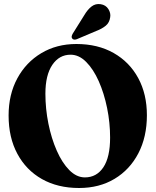

<svg xmlns="http://www.w3.org/2000/svg" viewBox="-20 -930 782 960"><path d="M362 -710Q469 -710 548.2 -665Q627.5 -620 671 -539.8Q714.5 -459.5 714.5 -354Q714.5 -245.5 671.8 -163.5Q629 -81.5 552.8 -35.8Q476.5 10 375.5 10Q268.5 10 189.5 -34.8Q110.5 -79.5 66.8 -161Q23 -242.5 23 -352.5Q23 -457.5 66.5 -538Q110 -618.5 186.5 -664.2Q263 -710 362 -710ZM530.5 -242Q530.5 -316.5 515.5 -390Q500.5 -463.5 473.8 -523.8Q447 -584 411 -620.2Q375 -656.5 333 -656.5Q276 -656.5 241.5 -605.5Q207 -554.5 207 -461.5Q207 -386 222 -311.8Q237 -237.5 263.8 -176.8Q290.5 -116 326.5 -79.5Q362.5 -43 404.5 -43Q463 -43 496.8 -93.5Q530.5 -144 530.5 -242ZM401 -853.5Q418 -882.5 438 -897.8Q458 -913 483.5 -909Q509 -905 521.8 -884.8Q534.5 -864.5 531 -844Q527.5 -817 508.8 -801.5Q490 -786 461 -775L364 -734Q358 -731.5 351.2 -732Q344.5 -732.5 341 -737.5Q337 -743 338.5 -749Q340 -755 343.5 -761.5Z"/></svg>

Font: Fraunces 144pt S050
Style: Bold
Weight: 700
Version: Version 1.000; ttfautohint (v1.8.3)